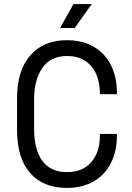

<svg xmlns="http://www.w3.org/2000/svg" viewBox="-20 -912 652 946"><path d="M310 -64Q353 -64 383.5 -78.5Q414 -93 433.5 -117.5Q453 -142 462.5 -173.5Q472 -205 472 -240V-252H556V-240Q556 -187 540 -140.5Q524 -94 493 -59.5Q462 -25 416 -5.5Q370 14 310 14Q194 14 129 -59Q64 -132 64 -272V-428Q64 -564 129 -639Q194 -714 310 -714Q370 -714 416 -694.5Q462 -675 493 -640.5Q524 -606 540 -559.5Q556 -513 556 -460V-448H472V-460Q471 -494 461.5 -526Q452 -558 432.5 -582.5Q413 -607 383 -621.5Q353 -636 310 -636Q229 -636 188.5 -577Q148 -518 148 -422V-278Q148 -175 188.5 -119.5Q229 -64 310 -64ZM432 -892 348 -774H276L342 -892Z"/></svg>

Font: Space Mono
Style: Regular
Weight: 400
Monospace: yes
Designer: Colophon Foundry / Benjamin Critton
Foundry: Colophon Foundry
Version: Version 1.000;PS 1.003;hotconv 1.0.81;makeotf.lib2.5.63406